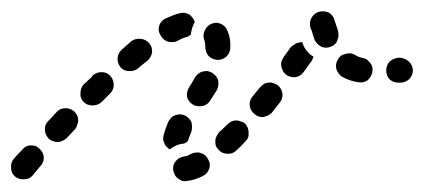

<svg xmlns="http://www.w3.org/2000/svg" viewBox="-33 -298 764 346"><path d="M342 -11Q340 -15 337 -18Q333 -21 329 -22Q325 -24 320 -23Q316 -23 312 -21Q308 -19 304 -17Q301 -17 299 -16Q290 -15 284 -8Q278 -1 279 8Q280 13 282 17Q284 21 288 24Q291 26 295 28Q300 29 304 28Q317 27 333 19Q341 15 344 6Q347 -3 342 -11ZM38 -30Q35 -33 31 -35Q27 -36 22 -36Q18 -36 14 -34Q10 -32 7 -28Q-3 -18 -8 -12Q-14 -5 -13 5Q-13 14 -6 20Q1 26 11 25Q20 25 26 18Q31 12 40 1Q46 -5 46 -15Q45 -24 38 -30ZM409 -75Q406 -78 401 -79Q397 -81 393 -81Q388 -81 384 -79Q380 -77 377 -74Q369 -66 362 -60Q359 -56 357 -52Q355 -48 355 -44Q355 -39 356 -35Q358 -31 361 -28Q367 -21 377 -21Q386 -20 393 -27Q401 -34 409 -43Q416 -49 415 -59Q415 -68 409 -75ZM262 -55Q265 -66 270 -78Q272 -82 275 -85Q278 -89 282 -90Q287 -92 291 -92Q295 -92 300 -90Q304 -88 307 -85Q310 -82 312 -78Q313 -74 313 -69Q313 -65 312 -61Q308 -51 305 -43Q303 -42 302 -41Q299 -39 297 -39Q296 -39 296 -39Q288 -38 281 -34Q277 -32 273 -29Q270 -30 268 -33Q265 -35 264 -38Q262 -42 261 -46Q261 -51 262 -55ZM108 -81Q108 -86 106 -90Q104 -94 101 -97Q94 -103 85 -103Q75 -103 69 -96L54 -80Q47 -73 48 -64Q48 -55 55 -48Q58 -45 62 -44Q66 -42 71 -42Q75 -42 79 -44Q84 -46 87 -49L102 -65Q105 -68 106 -73Q108 -77 108 -81ZM468 -144Q464 -147 460 -148Q456 -150 451 -149Q447 -149 443 -147Q439 -144 436 -141Q429 -133 422 -124Q416 -117 417 -108Q418 -99 425 -93Q428 -90 433 -88Q437 -87 441 -87Q446 -88 450 -90Q454 -92 457 -95Q464 -104 471 -113Q477 -120 476 -129Q475 -138 468 -144ZM314 -110Q318 -107 322 -107Q326 -106 331 -107Q335 -107 339 -110Q343 -112 345 -116Q352 -126 358 -136Q362 -145 360 -154Q357 -162 349 -167Q345 -169 341 -170Q336 -170 332 -169Q328 -168 324 -165Q321 -162 318 -158Q314 -150 308 -141Q303 -133 304 -124Q306 -115 314 -110ZM163 -127 165 -129Q172 -136 172 -145Q172 -154 166 -161Q160 -168 150 -168Q141 -168 134 -162L132 -159L118 -146Q112 -140 112 -130Q111 -121 118 -114Q124 -108 134 -108Q143 -108 150 -114ZM711 -171Q711 -180 704 -187Q697 -193 688 -194H685Q676 -193 669 -187Q663 -180 663 -171Q663 -162 669 -155Q676 -149 685 -149H688Q697 -149 704 -155Q711 -162 711 -171ZM638 -168Q639 -172 638 -177Q637 -181 634 -185Q631 -188 628 -191Q624 -193 619 -194Q613 -195 607 -199Q603 -201 599 -202Q594 -202 590 -201Q586 -200 582 -198Q578 -195 576 -191Q571 -183 573 -174Q576 -165 583 -160Q597 -152 612 -150Q621 -148 629 -153Q636 -159 638 -168ZM532 -196Q526 -199 522 -204Q516 -210 513 -218Q512 -220 512 -222Q510 -222 509 -222Q507 -222 506 -221Q501 -221 498 -218Q494 -216 491 -213L478 -195Q476 -191 474 -187Q473 -183 474 -178Q475 -174 477 -170Q479 -166 483 -163Q491 -158 500 -159Q509 -161 514 -168L527 -186Q529 -188 530 -191Q531 -193 532 -196ZM236 -220Q230 -227 221 -228Q211 -229 204 -224Q196 -217 187 -209Q180 -203 179 -194Q178 -185 184 -177Q190 -170 199 -170Q209 -169 216 -175Q224 -182 232 -188Q239 -194 241 -203Q242 -213 236 -220ZM359 -190Q368 -190 375 -196Q382 -203 382 -212Q383 -229 377 -242Q374 -251 365 -255Q357 -259 348 -255Q340 -252 336 -243Q332 -235 335 -226Q337 -221 337 -214Q337 -204 343 -197Q349 -191 359 -190ZM539 -219Q542 -216 546 -214Q550 -212 554 -212Q559 -212 563 -214Q567 -215 570 -218Q574 -221 575 -226Q577 -230 577 -234Q577 -239 576 -243Q574 -249 572 -255Q571 -258 570 -261Q568 -270 560 -275Q552 -279 543 -277Q534 -275 529 -267Q524 -259 526 -250Q527 -246 529 -242Q531 -234 534 -226Q536 -222 539 -219ZM318 -258Q318 -258 318 -258Q317 -262 314 -266Q311 -270 308 -272Q304 -274 299 -275Q295 -275 290 -274Q279 -271 266 -265Q257 -261 254 -252Q251 -243 256 -235Q258 -231 261 -228Q264 -225 269 -223Q273 -222 277 -222Q282 -222 286 -224Q295 -229 302 -231Q304 -231 307 -233Q309 -234 311 -236Q312 -245 315 -252Q316 -255 318 -258Q318 -258 318 -258Z"/></svg>

Font: FRB American Cursive Guidelines Dashed Extrabold
Style: Bold Italic
Weight: 800
Italic angle: -25°
Version: Version 2.0;Modular Font Editor K font №1